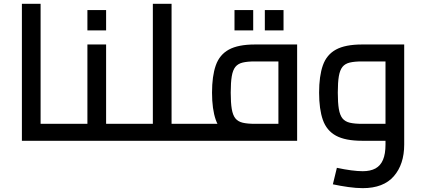

<svg xmlns="http://www.w3.org/2000/svg" viewBox="-20 -731 2193 997"><path d="M190.8 0V-88H321.6V0ZM93.7 0V-711.2H190.8V0ZM321.6 0V-88Q334.3 -88 338 -76.1Q341.6 -64.2 341.6 -44Q341.6 -23.8 338 -11.9Q334.3 0 321.6 0Z M531 0V-88H643V0ZM322 0V-88H479.7L433.9 -51.4V-500H531V0ZM322 0Q309.6 0 305.8 -11.9Q302 -23.8 302 -44Q302 -64.2 305.8 -76.1Q309.6 -88 322 -88ZM643 0V-88Q655.7 -88 659.3 -76.1Q663 -64.2 663 -44Q663 -23.8 659.3 -11.9Q655.7 0 643 0ZM433.9 -573V-678.8H531V-573Z M870.9 0V-88H982.8V0ZM773.7 0V-711.2H870.9V0ZM643 0V-88H773.7V0ZM643 0Q630.6 0 626.8 -11.9Q623 -23.8 623 -44Q623 -64.2 626.8 -76.1Q630.6 -88 643 -88ZM982.8 0V-88Q995.5 -88 999.2 -76.1Q1002.8 -64.2 1002.8 -44Q1002.8 -23.8 999.2 -11.9Q995.5 0 982.8 0Z M983 0V-88H1485.2L1425.7 -37.7V-454.9L1477.8 -412H1304Q1265 -412 1240.4 -406.2Q1215.9 -400.4 1202.4 -383.8Q1188.9 -367.1 1183.5 -334.9Q1178.1 -302.6 1178.1 -250Q1178.1 -197.4 1183.5 -165.1Q1188.9 -132.9 1202.4 -116.2Q1215.9 -99.6 1240.4 -93.8Q1265 -88 1304 -88V0Q1217 0 1168.5 -26.5Q1120 -53 1100.5 -108.5Q1081 -164 1081 -250Q1081 -336 1100.5 -391.5Q1120 -447 1168.5 -473.5Q1217 -500 1304 -500H1522.9V0ZM983 0Q970.6 0 966.8 -11.9Q963 -23.8 963 -44Q963 -64.2 966.8 -76.1Q970.6 -88 983 -88ZM1197.7 -573V-678.8H1294.8V-573ZM1355.2 -573V-678.8H1452.3V-573Z M1863.6 246Q1829.4 246 1788.4 240.2Q1747.3 234.4 1708.5 226.1L1729.3 140.4Q1769.2 149 1803.6 153.5Q1837.9 158 1863.6 158Q1903.6 158 1929.9 143.6Q1956.1 129.1 1968.9 98.6Q1981.8 68.1 1981.8 19.4V-444.2L2033.8 -412H1860Q1821.1 -412 1796.5 -406.2Q1771.9 -400.4 1758.4 -383.8Q1745 -367.1 1739.5 -334.9Q1734.1 -302.6 1734.1 -250Q1734.1 -197.4 1739.5 -165.1Q1745 -132.9 1758.4 -116.2Q1771.9 -99.6 1796.5 -93.8Q1821.1 -88 1860 -88H1981.8V0H1860Q1773 0 1724.5 -26.5Q1676 -53 1656.5 -108.5Q1637 -164 1637 -250Q1637 -336 1656.5 -391.5Q1676 -447 1724.5 -473.5Q1773 -500 1860 -500H2078.9V19.4Q2078.9 122.1 2025.1 184Q1971.2 246 1863.6 246Z"/></svg>

Font: TitilliumWeb ExtraLight
Style: Regular
Weight: 400
Designer: Mohamed Gaber, Accademia di Belle Arti di Urbino and others
Foundry: Kief Type Foundry, Accademia di Belle Arti di Urbino and others
Version: Version 3.000; ttfautohint (v1.8.2)